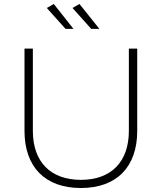

<svg xmlns="http://www.w3.org/2000/svg" viewBox="-20 -943 812 964"><path d="M250 -923 215 -903 309 -798H349ZM379 -923 344 -903 438 -798H479ZM145 -286V-699H103V-286C103 -104 207 1 386 1C565 1 669 -104 669 -286V-699H627V-286C627 -130 538 -40 386 -40C234 -40 145 -130 145 -286Z"/></svg>

Font: Montserrat ExtraLight
Style: Regular
Weight: 250
Designer: Julieta Ulanovsky
Foundry: Julieta Ulanovsky
Version: Version 4.000